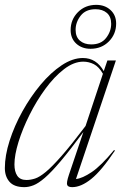

<svg xmlns="http://www.w3.org/2000/svg" viewBox="-22 -761 511 791"><path d="M262 -41 321.5 -217Q266 -142 227.8 -96.8Q189.5 -51.5 162.8 -28.5Q136 -5.5 116.2 2.2Q96.5 10 78.5 10Q36.5 10 17.2 -12Q-2 -34 -2 -68.5Q-2 -120 17.5 -181Q37 -242 70.2 -302Q103.5 -362 145.2 -412Q187 -462 232 -492Q277 -522 319.5 -522Q375 -522 405.5 -468L420.5 -512H455.5L291 -23.5Q317 -26 355.8 -52Q394.5 -78 448 -143L451.5 -140.5Q396 -57.5 354 -23.8Q312 10 275.5 10Q258.5 10 254.8 1Q251 -8 262 -41ZM37.5 -83.5Q37.5 -54 49.2 -36.8Q61 -19.5 87 -19.5Q104 -19.5 122.5 -25.5Q141 -31.5 166.8 -52.8Q192.5 -74 232 -119Q271.5 -164 330.5 -242L402 -457Q385.5 -486 364.8 -496.5Q344 -507 321 -507Q282 -507 241.8 -476Q201.5 -445 165 -395.2Q128.5 -345.5 99.8 -288Q71 -230.5 54.2 -176.2Q37.5 -122 37.5 -83.5ZM374.5 -741Q410 -741 433.2 -719.8Q456.5 -698.5 456.5 -664Q456.5 -620.5 426.5 -590.2Q396.5 -560 351 -560Q315.5 -560 292.2 -581.2Q269 -602.5 269 -637Q269 -680.5 299 -710.8Q329 -741 374.5 -741ZM354 -578Q394.5 -578 415.2 -604.8Q436 -631.5 436 -663Q436 -692.5 418.2 -707.8Q400.5 -723 371.5 -723Q331 -723 310.2 -696.2Q289.5 -669.5 289.5 -638Q289.5 -609 307.2 -593.5Q325 -578 354 -578Z"/></svg>

Font: Newsreader Display ExtraLight
Style: Italic
Weight: 275
Italic angle: -17°
Designer: Hugues Gentile
Foundry: Production Type
Version: Version 1.002